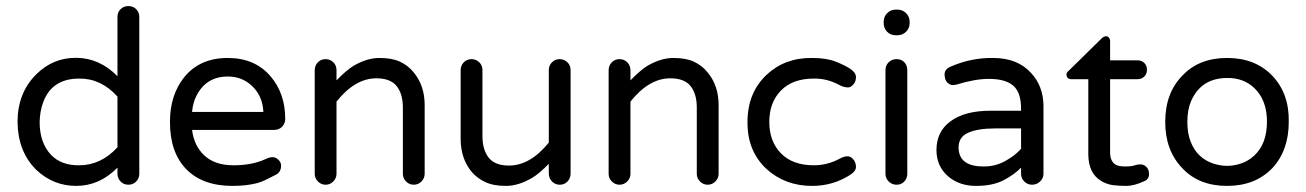

<svg xmlns="http://www.w3.org/2000/svg" viewBox="-20 -608 4327 636"><path d="M369.1 -52.7Q309.6 7.8 232.4 7.8Q156.2 7.8 99.6 -45.9Q39.1 -106.4 38.1 -204.1Q38.1 -299.8 99.6 -361.3Q155.3 -417 232.4 -416.5Q309.6 -416 369.1 -355.5V-551.8Q369.1 -567.4 379.4 -577.6Q389.6 -587.9 405.3 -587.9Q420.9 -587.9 431.2 -577.6Q441.4 -567.4 441.4 -551.8V-32.2Q441.4 -17.6 431.2 -6.8Q420.9 3.9 405.3 3.9Q389.6 3.9 379.4 -6.8Q369.1 -17.6 369.1 -32.2ZM369.1 -288.1Q314.5 -348.6 242.2 -347.7Q150.4 -347.7 122.1 -266.6Q112.3 -239.3 111.3 -204.1Q111.3 -135.7 148.4 -95.7Q182.6 -59.6 242.2 -60.5Q314.5 -60.5 369.1 -120.1Z M857.4 -80.1Q871.1 -86.9 881.8 -87.4Q892.6 -87.9 901.9 -79.1Q911.1 -70.3 911.1 -59.6Q911.1 -38.1 894 -29.3Q877 -20.5 863.3 -13.7Q849.6 -6.8 834 -2Q797.9 7.8 750 7.8Q651.4 7.8 597.2 -47.4Q543 -102.5 543 -204.1Q543 -292 588.9 -350.6Q640.6 -416 734.4 -416Q824.2 -416 876 -355.5Q924.8 -298.8 924.8 -213.9Q924.8 -199.2 914.6 -188.5Q904.3 -177.7 888.7 -177.7H616.2Q623 -124 657.7 -92.3Q692.4 -60.5 753.4 -60.5Q814.5 -60.5 857.4 -80.1ZM734.4 -354.5Q663.1 -354.5 630.9 -291Q619.1 -268.6 616.2 -237.3H852.5Q849.6 -293.9 810.5 -327.1Q779.3 -354.5 734.4 -354.5Z M1226.6 -348.6Q1156.2 -348.6 1094.7 -271.5V-32.2Q1094.7 -17.6 1084 -6.8Q1073.2 3.9 1058.6 3.9Q1043.9 3.9 1033.2 -6.8Q1022.5 -17.6 1022.5 -32.2V-375Q1022.5 -390.6 1032.7 -401.4Q1043 -412.1 1058.6 -412.1Q1073.2 -412.1 1084 -401.9Q1094.7 -391.6 1094.7 -375V-341.8Q1127 -375 1150.4 -389.6Q1195.3 -416 1236.8 -416Q1278.3 -416 1304.7 -403.8Q1331.1 -391.6 1349.6 -369.1Q1386.7 -325.2 1386.7 -259.8V-32.2Q1386.7 -17.6 1376 -6.8Q1365.2 3.9 1350.6 3.9Q1335.9 3.9 1325.2 -6.8Q1314.5 -17.6 1314.5 -32.2V-252Q1314.5 -296.9 1293.9 -322.8Q1273.4 -348.6 1226.6 -348.6Z M1666 -59.6Q1736.3 -59.6 1797.9 -135.7V-376Q1797.9 -390.6 1808.1 -401.4Q1818.4 -412.1 1834 -412.1Q1848.6 -412.1 1859.4 -401.9Q1870.1 -391.6 1870.1 -376V-33.2Q1870.1 -17.6 1859.9 -6.8Q1849.6 3.9 1834 3.9Q1819.3 3.9 1808.6 -6.8Q1797.9 -17.6 1797.9 -33.2V-65.4Q1765.6 -32.2 1742.2 -18.6Q1697.3 7.8 1655.8 7.8Q1614.3 7.8 1587.4 -4.9Q1560.5 -17.6 1543 -38.1Q1505.9 -82 1505.9 -148.4V-376Q1505.9 -390.6 1516.1 -401.4Q1526.4 -412.1 1542 -412.1Q1556.6 -412.1 1567.4 -401.9Q1578.1 -391.6 1578.1 -376V-157.2Q1578.1 -112.3 1598.6 -85.9Q1619.1 -59.6 1666 -59.6Z M2200.2 -348.6Q2129.9 -348.6 2068.4 -271.5V-32.2Q2068.4 -17.6 2057.6 -6.8Q2046.9 3.9 2032.2 3.9Q2017.6 3.9 2006.8 -6.8Q1996.1 -17.6 1996.1 -32.2V-375Q1996.1 -390.6 2006.3 -401.4Q2016.6 -412.1 2032.2 -412.1Q2046.9 -412.1 2057.6 -401.9Q2068.4 -391.6 2068.4 -375V-341.8Q2100.6 -375 2124 -389.6Q2168.9 -416 2210.4 -416Q2252 -416 2278.3 -403.8Q2304.7 -391.6 2323.2 -369.1Q2360.4 -325.2 2360.4 -259.8V-32.2Q2360.4 -17.6 2349.6 -6.8Q2338.9 3.9 2324.2 3.9Q2309.6 3.9 2298.8 -6.8Q2288.1 -17.6 2288.1 -32.2V-252Q2288.1 -296.9 2267.6 -322.8Q2247.1 -348.6 2200.2 -348.6Z M2675.8 -60.5Q2720.7 -60.5 2760.7 -82Q2774.4 -89.8 2786.1 -90.3Q2797.9 -90.8 2806.6 -80.1Q2815.4 -69.3 2815.4 -55.2Q2815.4 -41 2796.9 -29.3Q2740.2 7.8 2669.9 7.8Q2581.1 7.8 2519.5 -47.9Q2455.1 -107.4 2456.1 -204.1Q2456.1 -300.8 2519.5 -360.4Q2580.1 -417 2669.9 -416Q2717.8 -416 2748.5 -403.8Q2779.3 -391.6 2797.4 -379.4Q2815.4 -367.2 2815.4 -352.5Q2815.4 -337.9 2806.6 -328.1Q2797.9 -318.4 2789.1 -318.4Q2775.4 -318.4 2760.7 -326.2Q2719.7 -348.6 2675.8 -347.7Q2605.5 -347.7 2566.9 -308.1Q2528.3 -268.6 2528.3 -204.1Q2528.3 -139.6 2566.9 -100.1Q2605.5 -60.5 2675.8 -60.5Z M2985.4 -375V-32.2Q2985.4 -17.6 2975.6 -6.8Q2965.8 3.9 2950.2 3.9Q2934.6 3.9 2923.8 -6.8Q2913.1 -17.6 2913.1 -32.2V-375Q2913.1 -391.6 2923.8 -401.9Q2934.6 -412.1 2950.2 -412.1Q2965.8 -412.1 2975.6 -401.9Q2985.4 -391.6 2985.4 -375ZM2993.2 -532.2Q2993.2 -514.6 2981.4 -502.9Q2969.7 -491.2 2952.1 -491.2H2947.3Q2929.7 -491.2 2918.5 -502.9Q2907.2 -514.6 2907.2 -532.2V-535.2Q2907.2 -552.7 2918.9 -564.5Q2930.7 -576.2 2947.3 -576.2H2952.1Q2969.7 -576.2 2981.4 -564.5Q2993.2 -552.7 2993.2 -535.2Z M3129.9 -387.7Q3197.3 -417 3269.5 -416Q3350.6 -416 3395.5 -366.2Q3435.5 -323.2 3436.5 -258.8V-32.2Q3436.5 -17.6 3425.3 -6.8Q3414.1 3.9 3398.4 3.9Q3383.8 3.9 3373 -6.8Q3362.3 -17.6 3362.3 -32.2V-52.7Q3340.8 -30.3 3304.7 -11.2Q3268.6 7.8 3212.9 7.8Q3157.2 7.8 3120.1 -24.4Q3082 -57.6 3082 -111.3Q3082 -170.9 3127 -205.1Q3175.8 -242.2 3265.6 -241.2H3362.3V-248Q3362.3 -301.8 3336.4 -324.2Q3310.5 -346.7 3255.9 -346.7Q3210 -346.7 3149.4 -328.1Q3143.6 -326.2 3135.3 -326.2Q3127 -326.2 3118.2 -334.5Q3109.4 -342.8 3108.9 -360.8Q3108.4 -378.9 3129.9 -387.7ZM3155.3 -120.1Q3155.3 -55.7 3240.2 -56.6Q3277.3 -56.6 3310.1 -74.7Q3342.8 -92.8 3362.3 -115.2V-182.6H3276.4Q3219.7 -182.6 3187.5 -168.5Q3155.3 -154.3 3155.3 -120.1Z M3770.5 -7.8Q3736.3 7.8 3711.9 7.8Q3687.5 7.8 3667.5 5.4Q3647.5 2.9 3628.9 -7.8Q3585 -33.2 3585 -97.7V-345.7H3528.3Q3513.7 -345.7 3512.7 -361.3Q3512.7 -368.2 3520.5 -374L3628.9 -480.5Q3635.7 -487.3 3642.6 -487.8Q3649.4 -488.3 3653.3 -483.4Q3657.2 -478.5 3657.2 -471.7V-408.2H3748Q3761.7 -408.2 3770.5 -399.4Q3779.3 -390.6 3779.3 -377Q3779.3 -363.3 3770.5 -354.5Q3761.7 -345.7 3748 -345.7H3657.2V-103.5Q3657.2 -73.2 3675.8 -62.5Q3685.5 -56.6 3707 -56.6Q3728.5 -56.6 3737.8 -60.1Q3747.1 -63.5 3757.8 -63.5Q3768.6 -63.5 3777.3 -55.2Q3786.1 -46.9 3786.1 -30.8Q3786.1 -14.6 3770.5 -7.8Z M4044.9 -416Q4137.7 -416 4194.3 -357.4Q4251 -297.9 4249 -204.1Q4249 -109.4 4194.3 -50.8Q4137.7 7.8 4044.9 7.8Q3951.2 7.8 3896.5 -50.8Q3839.8 -109.4 3839.8 -204.1Q3839.8 -299.8 3896.5 -357.4Q3951.2 -416 4044.9 -416ZM4133.8 -91.8Q4176.8 -130.9 4176.8 -205.1Q4176.8 -277.3 4133.8 -317.4Q4097.7 -350.6 4044.9 -349.6Q3958 -349.6 3924.8 -271.5Q3913.1 -243.2 3913.1 -204.1Q3913.1 -165 3924.8 -136.7Q3936.5 -108.4 3955.6 -91.3Q3974.6 -74.2 3998.5 -66.4Q4022.5 -58.6 4044.9 -58.6Q4067.4 -58.6 4090.8 -66.4Q4114.3 -74.2 4133.8 -91.8Z"/></svg>

Font: NTR
Style: Regular
Weight: 400
Designer: Purushoth Kumar Guthula
Foundry: Silicon Andhra, USA.
Version: Version 1.0.5; ttfautohint (v1.2.25-373a) -l 7 -r 28 -G 50 -